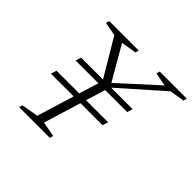

<svg xmlns="http://www.w3.org/2000/svg" viewBox="-163 -867 1052 1052"><g transform="rotate(45 363.0 -341.0)"><path d="M198 -648 118 -662.5 123.5 -682.5H353L347 -662.5L258 -648L379 -439L360.5 -441L588 -648L509.5 -662.5L515 -682.5H725.5L719.5 -662.5L633.5 -648L384 -427L264.5 -37L352 -20L346.5 0H108L114 -20L212 -37L330.5 -425ZM511.5 -286 501.5 -253H101.5L112 -286ZM556 -432 546 -399.5H146.5L156.5 -432Z"/></g></svg>

Font: Newsreader Light
Style: Italic
Weight: 300
Italic angle: -17°
Designer: Hugues Gentile
Foundry: Production Type
Version: Version 1.003